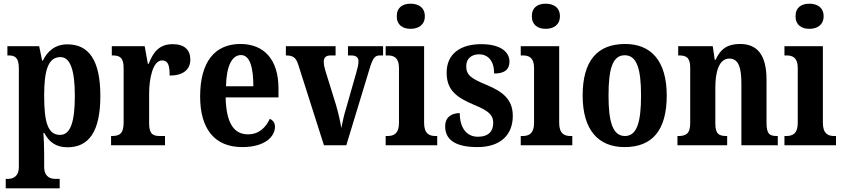

<svg xmlns="http://www.w3.org/2000/svg" viewBox="-20 -786 4560 1039"><path d="M11 233H303V182H280C256 182 219 174 219 116V49C219 10 217 -36 215 -66H220C245 -18 283 11 345 11C461 11 523 -74 523 -267C523 -461 460 -546 345 -546C278 -546 237 -509 212 -458H208L192 -536H20V-486H26C59 -486 82 -477 82 -416V116C82 174 46 182 22 182H11ZM305 -56C238 -56 219 -127 219 -268C219 -399 238 -477 307 -477C362 -477 385 -402 385 -267C385 -128 362 -56 305 -56Z M581 0H873V-50H845C811 -50 787 -58 787 -117V-281C787 -357 806 -459 857 -459C890 -459 898 -432 898 -377C968 -377 1010 -407 1010 -464C1010 -514 980 -547 915 -547C845 -547 810 -508 785 -441H780L763 -536H585V-486H588C626 -486 649 -477 649 -418V-122C649 -59 623 -50 584 -50H581Z M1291 10C1415 10 1468 -48 1468 -100C1468 -122 1456 -136 1440 -143C1419 -97 1382 -59 1322 -59C1245 -59 1204 -121 1201 -259H1487V-307C1487 -465 1408 -548 1281 -548C1143 -548 1063 -452 1063 -264C1063 -90 1140 10 1291 10ZM1351 -319H1203C1205 -428 1235 -488 1284 -488C1332 -488 1351 -422 1351 -319Z M1594 -436 1733 0H1854L1979 -411C1997 -472 2009 -486 2035 -486H2053V-536H1863V-486H1881C1906 -486 1920 -475 1920 -455C1920 -435 1915 -418 1908 -393L1853 -200C1841 -163 1833 -121 1827 -93C1822 -126 1811 -175 1798 -219L1740 -406C1736 -420 1732 -436 1732 -453C1732 -473 1743 -486 1768 -486H1796V-536H1527V-486C1565 -486 1581 -476 1594 -436Z M2202 -630C2244 -630 2279 -651 2279 -698C2279 -746 2244 -766 2202 -766C2159 -766 2127 -746 2127 -698C2127 -651 2159 -630 2202 -630ZM2067 0H2346V-50H2336C2304 -50 2275 -62 2275 -121V-536H2067V-486H2079C2111 -486 2139 -474 2139 -419V-120C2139 -62 2110 -50 2077 -50H2067Z M2564 10C2687 10 2755 -55 2755 -159C2755 -249 2699 -291 2612 -327C2527 -362 2503 -381 2503 -428C2503 -469 2532 -492 2572 -492C2622 -492 2654 -456 2654 -388C2712 -388 2737 -411 2737 -453C2737 -502 2693 -547 2584 -547C2472 -547 2397 -495 2397 -393C2397 -301 2446 -260 2547 -218C2622 -187 2649 -165 2649 -121C2649 -77 2625 -46 2566 -46C2506 -46 2468 -93 2468 -174C2430 -174 2389 -157 2389 -102C2389 -34 2438 10 2564 10Z M2933 -630C2975 -630 3010 -651 3010 -698C3010 -746 2975 -766 2933 -766C2890 -766 2858 -746 2858 -698C2858 -651 2890 -630 2933 -630ZM2798 0H3077V-50H3067C3035 -50 3006 -62 3006 -121V-536H2798V-486H2810C2842 -486 2870 -474 2870 -419V-120C2870 -62 2841 -50 2808 -50H2798Z M3360 10C3510 10 3588 -81 3588 -269C3588 -457 3503 -548 3363 -548C3212 -548 3133 -457 3133 -269C3133 -81 3219 10 3360 10ZM3362 -50C3296 -50 3273 -126 3273 -269C3273 -414 3295 -487 3361 -487C3426 -487 3449 -414 3449 -269C3449 -126 3427 -50 3362 -50Z M3646 0H3915V-50H3912C3873 -50 3851 -59 3851 -116V-312C3851 -393 3869 -469 3927 -469C3977 -469 3992 -419 3992 -333V0H4189V-50H4185C4146 -50 4128 -59 4128 -121V-355C4128 -490 4077 -548 3985 -548C3920 -548 3881 -525 3852 -462H3848L3837 -536H3650V-486H3654C3691 -486 3715 -477 3715 -420V-120C3715 -59 3689 -50 3650 -50H3646Z M4360 -630C4402 -630 4437 -651 4437 -698C4437 -746 4402 -766 4360 -766C4317 -766 4285 -746 4285 -698C4285 -651 4317 -630 4360 -630ZM4225 0H4504V-50H4494C4462 -50 4433 -62 4433 -121V-536H4225V-486H4237C4269 -486 4297 -474 4297 -419V-120C4297 -62 4268 -50 4235 -50H4225Z"/></svg>

Font: Noto Serif Tamil Condensed
Style: Bold Italic
Weight: 700
Width: 3
Italic angle: -12°
Designer: Indian Type Foundry, Tom Grace, and the Monotype Design Team
Foundry: Monotype Imaging Inc.
Version: Version 2.003